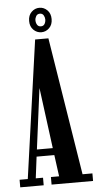

<svg xmlns="http://www.w3.org/2000/svg" viewBox="-58 -886 468 922"><g transform="rotate(-5 176.0 -425.5)"><path d="M1.5 0V-36.5H41L134.5 -701H198.5L305 -36.5H352.5V0H152.5V-36.5H192L178 -140H92.5L79.5 -36.5H114.5V0ZM97 -174H173.5L135 -467ZM168 -733Q146 -733 129.8 -749Q113.5 -765 113.5 -792Q113.5 -819 129.8 -835Q146 -851 168 -851Q189.5 -851 205.8 -835Q222 -819 222 -792Q222 -765 205.8 -749Q189.5 -733 168 -733ZM168 -761.5Q180 -761.5 185.8 -771Q191.5 -780.5 191.5 -793Q191.5 -803 185.8 -812.8Q180 -822.5 168 -822.5Q155.5 -822.5 149.8 -812.8Q144 -803 144 -793Q144 -780.5 149.8 -771Q155.5 -761.5 168 -761.5Z"/></g></svg>

Font: Imbue 10pt SemiBold
Style: Regular
Weight: 600
Designer: Tyler Finck
Foundry: Etcetera Type Company
Version: Version 1.102; ttfautohint (v1.8.3)